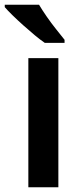

<svg xmlns="http://www.w3.org/2000/svg" viewBox="-38 -786 345 806"><path d="M207 0H81V-542H207ZM126 -766Q139 -744 158 -716.5Q177 -689 197.5 -663.5Q218 -638 233 -619V-606H150Q131 -619 107.5 -638.5Q84 -658 59.5 -680Q35 -702 14.5 -722Q-6 -742 -18 -756V-766Z"/></svg>

Font: Noto Sans Hebrew SemiBold
Style: Regular
Weight: 600
Designer: Monotype Design Team
Foundry: Monotype Imaging Inc.
Version: Version 2.003